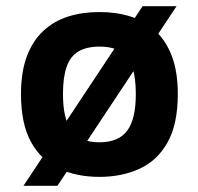

<svg xmlns="http://www.w3.org/2000/svg" viewBox="-20 -561 640 622"><path d="M56 41 442 -541H552L166 41ZM302 12Q229 12 171.5 -14.5Q114 -41 81 -100Q48 -159 48 -256Q48 -328 67 -378.5Q86 -429 120.5 -461Q155 -493 201 -507.5Q247 -522 302 -522Q357 -522 403 -507.5Q449 -493 483.5 -461Q518 -429 537 -378.5Q556 -328 556 -256Q556 -159 523 -100Q490 -41 432.5 -14.5Q375 12 302 12ZM302 -100Q364 -100 392 -137.5Q420 -175 420 -256Q420 -311 408 -345Q396 -379 370 -394.5Q344 -410 302 -410Q261 -410 234.5 -394.5Q208 -379 196 -345Q184 -311 184 -256Q184 -175 212 -137.5Q240 -100 302 -100Z"/></svg>

Font: AR One Sans
Style: Bold
Weight: 700
Designer: Niteesh Yadav
Foundry: Niteesh Yadav
Version: Version 1.001;gftools[0.9.33]